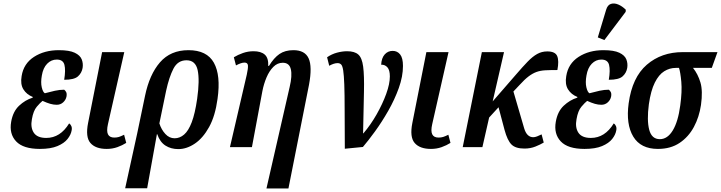

<svg xmlns="http://www.w3.org/2000/svg" viewBox="-20 -830 4067 1083"><path d="M205 10Q111 10 71 -32.5Q31 -75 43 -143Q53 -201 87.5 -233.5Q122 -266 164 -279L165 -283Q130 -297 112 -326Q94 -355 102 -401Q113 -471 171.5 -509Q230 -547 312 -547Q371 -547 401.5 -532.5Q432 -518 441 -495Q450 -472 446 -447Q441 -418 419.5 -399Q398 -380 342 -380Q351 -434 343.5 -464Q336 -494 300 -494Q269 -494 246 -470.5Q223 -447 216 -404Q209 -365 215.5 -337.5Q222 -310 233 -304Q262 -312 289.5 -318Q317 -324 342 -324Q348 -320 353 -311Q358 -302 355 -285Q351 -266 336 -252.5Q321 -239 300 -239Q282 -239 263 -244.5Q244 -250 220 -261Q207 -251 187.5 -228Q168 -205 160 -158Q151 -111 170.5 -81.5Q190 -52 241 -52Q320 -52 370 -134Q378 -129 382.5 -118.5Q387 -108 384 -94Q380 -70 361 -46Q342 -22 304 -6Q266 10 205 10Z M582 10Q519 10 490 -23.5Q461 -57 477 -137L556 -536H681L589 -130Q580 -91 589 -72.5Q598 -54 625 -54Q639 -54 650.5 -57.5Q662 -61 680 -70L692 -24Q670 -10 642 0Q614 10 582 10Z M798 -289Q823 -410 882.5 -478.5Q942 -547 1043 -547Q1147 -547 1186.5 -476Q1226 -405 1207 -272Q1194 -176 1159.5 -113.5Q1125 -51 1079 -20Q1033 11 986 11Q944 11 913 -9Q882 -29 867 -73H865L810 232H686L754 -78ZM965 -50Q994 -50 1018.5 -71Q1043 -92 1061.5 -140.5Q1080 -189 1092 -272Q1107 -378 1095 -434Q1083 -490 1032 -490Q983 -490 958.5 -443Q934 -396 917 -318L879 -134Q890 -99 912.5 -74.5Q935 -50 965 -50Z M1483 233 1614 -340Q1629 -403 1620.5 -439.5Q1612 -476 1575 -476Q1545 -476 1522 -453Q1499 -430 1483.5 -393.5Q1468 -357 1460 -316L1401 0H1277L1372 -409Q1380 -445 1378.5 -461Q1377 -477 1359 -477Q1350 -477 1338 -473Q1326 -469 1311 -461L1299 -507Q1322 -521 1350.5 -531Q1379 -541 1410 -541Q1452 -541 1473.5 -522Q1495 -503 1493 -458H1497Q1525 -504 1556.5 -525.5Q1588 -547 1635 -547Q1700 -547 1721 -500.5Q1742 -454 1723 -352L1607 233Z M1825 -507Q1851 -525 1881 -533Q1911 -541 1938 -541Q1980 -541 2001 -522.5Q2022 -504 2028.5 -454Q2035 -404 2033 -313Q2031 -222 2028 -78H2030Q2071 -126 2104.5 -185Q2138 -244 2158.5 -300.5Q2179 -357 2179 -399Q2179 -435 2165 -450.5Q2151 -466 2130 -465Q2132 -503 2150 -523Q2168 -543 2195 -543Q2221 -543 2237 -523Q2253 -503 2253 -458Q2253 -399 2229.5 -333.5Q2206 -268 2170 -205Q2134 -142 2095.5 -89Q2057 -36 2027 -1L1925 9Q1924 -124 1924 -212Q1924 -300 1922 -353Q1920 -406 1916 -432Q1912 -458 1904.5 -466Q1897 -474 1884 -474Q1864 -474 1837 -459Z M2411 10Q2348 10 2319 -23.5Q2290 -57 2306 -137L2385 -536H2510L2418 -130Q2409 -91 2418 -72.5Q2427 -54 2454 -54Q2468 -54 2479.5 -57.5Q2491 -61 2509 -70L2521 -24Q2499 -10 2471 0Q2443 10 2411 10Z M2590 0 2698 -536H2823L2759 -258L2891 -410Q2928 -453 2956 -482Q2984 -511 3010 -525.5Q3036 -540 3067 -540Q3112 -540 3123 -513.5Q3134 -487 3124 -435Q3084 -435 3056 -433.5Q3028 -432 3006 -424Q2984 -416 2961.5 -399Q2939 -382 2910 -350L2876 -314L2937 -105Q2952 -56 2988 -56Q2997 -56 3009 -60.5Q3021 -65 3035 -72L3047 -26Q3029 -15 3000.5 -3.5Q2972 8 2938 8Q2888 8 2865 -15Q2842 -38 2826 -97L2792 -225L2739 -167L2701 0Z M3277 10Q3183 10 3143 -32.5Q3103 -75 3115 -143Q3125 -201 3159.5 -233.5Q3194 -266 3236 -279L3237 -283Q3202 -297 3184 -326Q3166 -355 3174 -401Q3185 -471 3243.5 -509Q3302 -547 3384 -547Q3443 -547 3473.5 -532.5Q3504 -518 3513 -495Q3522 -472 3518 -447Q3513 -418 3491.5 -399Q3470 -380 3414 -380Q3423 -434 3415.5 -464Q3408 -494 3372 -494Q3341 -494 3318 -470.5Q3295 -447 3288 -404Q3281 -365 3287.5 -337.5Q3294 -310 3305 -304Q3334 -312 3361.5 -318Q3389 -324 3414 -324Q3420 -320 3425 -311Q3430 -302 3427 -285Q3423 -266 3408 -252.5Q3393 -239 3372 -239Q3354 -239 3335 -244.5Q3316 -250 3292 -261Q3279 -251 3259.5 -228Q3240 -205 3232 -158Q3223 -111 3242.5 -81.5Q3262 -52 3313 -52Q3392 -52 3442 -134Q3450 -129 3454.5 -118.5Q3459 -108 3456 -94Q3452 -70 3433 -46Q3414 -22 3376 -6Q3338 10 3277 10ZM3389 -604 3352 -619 3399 -775Q3407 -802 3426 -808Q3445 -814 3467.5 -804.5Q3490 -795 3510 -775L3509 -763Z M3691 10Q3594 10 3552 -59.5Q3510 -129 3526 -247Q3546 -394 3628.5 -465Q3711 -536 3831 -536H4027L3995 -447H3889Q3917 -412 3931 -364.5Q3945 -317 3934 -238Q3924 -170 3894 -114Q3864 -58 3813.5 -24Q3763 10 3691 10ZM3702 -45Q3745 -45 3775 -94.5Q3805 -144 3817 -235Q3828 -314 3823 -368.5Q3818 -423 3810 -447H3792Q3757 -447 3726.5 -428Q3696 -409 3673.5 -364Q3651 -319 3640 -242Q3628 -151 3642 -98Q3656 -45 3702 -45Z"/></svg>

Font: Noto Serif ExtraCondensed SemiBold
Style: Italic
Weight: 600
Width: 2
Italic angle: -12°
Designer: Monotype Design Team
Foundry: Monotype Imaging Inc.
Version: Version 2.013